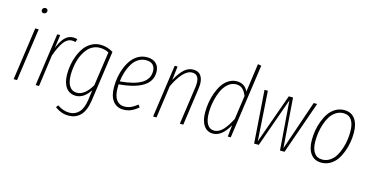

<svg xmlns="http://www.w3.org/2000/svg" viewBox="-89 -1184 3542 1828"><g transform="rotate(15 1682.0 -270.0)"><path d="M168 -680.2Q157.2 -680.2 150.6 -686.8Q144 -693.4 144 -703.1Q144 -716.3 152.3 -724.6Q160.6 -732.9 173.8 -732.9Q184.6 -732.9 191.4 -726.3Q198.2 -719.7 198.2 -710Q198.2 -697.3 189.9 -688.7Q181.6 -680.2 168 -680.2ZM163.1 -520 88.9 0H55.2L128.9 -520Z M502.9 -530.8Q522.5 -530.8 543 -523.9L531.7 -493.2Q516.1 -499 499 -499Q451.7 -499 416.7 -452.1Q381.8 -405.3 348.6 -312L305.7 0H272L345.7 -520H375L356.9 -388.2Q384.3 -458 418.9 -494.4Q453.6 -530.8 502.9 -530.8Z M772.9 -530.8Q836.9 -530.8 897 -494.1L825.7 5.9Q817.9 58.1 801.3 96.7Q784.7 135.3 760.7 157.5Q736.8 179.7 709.2 189.9Q681.6 200.2 648.9 200.2Q575.7 200.2 513.7 152.8L529.8 130.9Q588.4 170.9 649.9 170.9Q704.6 170.9 742.7 131.3Q780.8 91.8 793 4.9L805.7 -91.8Q745.1 0 667 0Q605 0 570.3 -46.4Q535.6 -92.8 534.7 -174.8Q534.2 -222.2 542.5 -270.5Q550.8 -318.8 569.6 -366Q588.4 -413.1 615.2 -449.5Q642.1 -485.8 683.1 -508.3Q724.1 -530.8 772.9 -530.8ZM772 -501Q737.3 -501 707 -486.6Q676.8 -472.2 655 -447.5Q633.3 -422.9 616.2 -390.6Q599.1 -358.4 589.1 -321.8Q579.1 -285.2 574.2 -248.3Q569.3 -211.4 569.8 -175.8Q570.8 -106.9 596.2 -68.8Q621.6 -30.8 668.9 -30.8Q746.1 -30.8 812 -142.1L860.8 -479Q824.2 -501 772 -501Z M1351.6 -416Q1351.6 -323.7 1268.1 -273.4Q1184.6 -223.1 1033.7 -211.9Q1032.7 -199.7 1032.7 -175.8Q1032.7 -98.1 1061 -59.6Q1089.4 -21 1138.7 -21Q1173.8 -21 1203.6 -34.2Q1233.4 -47.4 1266.6 -74.2L1283.7 -50.8Q1248 -20 1213.4 -5.1Q1178.7 9.8 1138.7 9.8Q1072.8 9.8 1035.2 -38.1Q997.6 -85.9 997.6 -174.8Q997.6 -226.6 1006.6 -276.9Q1015.6 -327.1 1034.7 -373Q1053.7 -418.9 1080.6 -454.1Q1107.4 -489.3 1146.2 -510Q1185.1 -530.8 1230.5 -530.8Q1288.1 -530.8 1319.8 -499.8Q1351.6 -468.8 1351.6 -416ZM1228.5 -501Q1187 -501 1152.3 -479.2Q1117.7 -457.5 1094.7 -420.2Q1071.8 -382.8 1057.1 -337.6Q1042.5 -292.5 1036.6 -241.2Q1177.2 -252.9 1247.6 -295.7Q1317.9 -338.4 1317.9 -416Q1317.9 -455.1 1295.7 -478Q1273.4 -501 1228.5 -501Z M1685.5 -530.8Q1740.7 -530.8 1765.4 -489.5Q1790 -448.2 1780.3 -375L1727.5 0H1693.4L1746.6 -373Q1764.2 -501 1682.6 -501Q1636.2 -501 1591.6 -451.7Q1546.9 -402.3 1508.3 -319.8L1463.4 0H1429.7L1503.4 -520H1531.7L1515.6 -382.8Q1553.2 -454.1 1594 -492.4Q1634.8 -530.8 1685.5 -530.8Z M2265.1 -740.2 2299.3 -733.9 2195.3 0H2166L2178.2 -115.2Q2108.4 9.8 2021 9.8Q1962.9 9.8 1930.4 -37.6Q1897.9 -85 1897.9 -169.9Q1897.9 -218.3 1906.2 -267.8Q1914.6 -317.4 1932.1 -364.7Q1949.7 -412.1 1974.6 -449Q1999.5 -485.8 2036.1 -508.3Q2072.8 -530.8 2115.2 -530.8Q2192.4 -530.8 2226.1 -459ZM2115.2 -501Q2071.8 -501 2035.9 -470Q2000 -439 1978.3 -389.9Q1956.5 -340.8 1944.8 -283.9Q1933.1 -227.1 1933.1 -170.9Q1933.1 -98.6 1956.8 -59.8Q1980.5 -21 2023.9 -21Q2048.3 -21 2071 -32.5Q2093.8 -43.9 2113.8 -66.7Q2133.8 -89.4 2150.9 -115.7Q2168 -142.1 2187 -179.2L2220.2 -414.1Q2204.6 -454.6 2180.4 -477.8Q2156.2 -501 2115.2 -501Z M2907.7 -520 2725.6 0H2680.7L2643.6 -484.9L2471.7 0H2425.8L2388.7 -520H2421.9L2453.6 -30.8L2627.9 -520H2669.9L2706.5 -29.8L2873.5 -520Z M3089.4 9.8Q3021 9.8 2984.1 -39.6Q2947.3 -88.9 2947.3 -176.8Q2947.3 -221.7 2954.8 -268.6Q2962.4 -315.4 2980.2 -363Q2998 -410.6 3023.4 -447.5Q3048.8 -484.4 3087.9 -507.6Q3127 -530.8 3174.3 -530.8Q3242.7 -530.8 3279.5 -481.2Q3316.4 -431.6 3316.4 -344.2Q3316.4 -299.3 3308.8 -252.4Q3301.3 -205.6 3283.7 -158Q3266.1 -110.4 3240.7 -73.5Q3215.3 -36.6 3176 -13.4Q3136.7 9.8 3089.4 9.8ZM3089.4 -21Q3130.9 -21 3164.6 -43.2Q3198.2 -65.4 3219.5 -100.1Q3240.7 -134.8 3255.1 -179Q3269.5 -223.1 3275.4 -264.9Q3281.2 -306.6 3281.2 -345.2Q3281.2 -421.4 3254.2 -460.7Q3227.1 -500 3174.3 -500Q3132.8 -500 3099.1 -477.8Q3065.4 -455.6 3044.2 -420.9Q3022.9 -386.2 3008.5 -341.8Q2994.1 -297.4 2988.3 -255.6Q2982.4 -213.9 2982.4 -174.8Q2982.4 -99.6 3010 -60.3Q3037.6 -21 3089.4 -21Z"/></g></svg>

Font: Fira Sans Compressed UltraLight
Style: Italic
Weight: 200
Width: 3
Italic angle: -8°
Designer: Carrois Corporate & Edenspiekermann AG
Foundry: Carrois Corporate GbR & Edenspiekermann AG
Version: Version 4.203;PS 004.203;hotconv 1.0.88;makeotf.lib2.5.64775